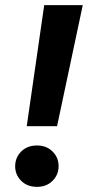

<svg xmlns="http://www.w3.org/2000/svg" viewBox="-20 -720 353 747"><path d="M84 -229 152 -700H302L202 -229ZM124 7Q86 7 62.5 -16.5Q39 -40 39 -73Q39 -107 62.5 -130.5Q86 -154 124 -154Q161 -154 184.5 -130.5Q208 -107 208 -74Q208 -40 184.5 -16.5Q161 7 124 7Z"/></svg>

Font: DM Sans 20pt ExtraBold
Style: Italic
Weight: 800
Italic angle: -10°
Version: Version 4.004;gftools[0.9.30]